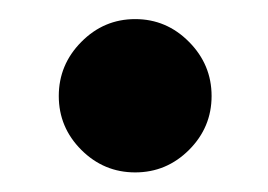

<svg xmlns="http://www.w3.org/2000/svg" viewBox="-20 -516 274 196"><path d="M118 -340Q86 -340 63 -363Q40 -386 40 -418Q40 -450 63 -473.2Q86 -496.5 118 -496.5Q150 -496.5 173 -473.2Q196 -450 196 -418Q196 -386 173 -363Q150 -340 118 -340Z"/></svg>

Font: Bodoni Moda SemiBold
Style: Regular
Weight: 600
Designer: Owen Earl
Foundry: indestructible type
Version: Version 2.005; ttfautohint (v1.8.4.7-5d5b)